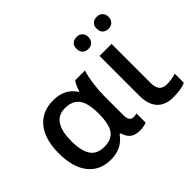

<svg xmlns="http://www.w3.org/2000/svg" viewBox="-147 -1013 1295 1295"><g transform="rotate(-45 501.0 -365.0)"><path d="M540 -142.1Q540 -85 581.1 -85Q596.2 -85 610.8 -89.8V-2.9Q603 2 583.7 5.9Q564.5 9.8 549.8 9.8Q503.4 9.8 478 -9.3Q452.6 -28.3 439.9 -71.8H432.1Q376 9.8 270.5 9.8Q165 9.8 107.4 -63.5Q49.8 -136.7 49.8 -270Q49.8 -403.3 109.6 -476.6Q169.4 -549.8 277.3 -549.8Q385.3 -549.8 438 -467.8H443.8Q457 -515.1 477.1 -540H569.8Q556.6 -500 548.3 -437.3Q540 -374.5 540 -325.2ZM430.2 -263.2V-269Q430.2 -369.6 397.5 -412.8Q364.7 -456.1 294.9 -456.1Q168 -456.1 168 -267.1Q168 -174.8 198.7 -128.9Q229.5 -83 298.3 -83Q367.2 -83 398.2 -124.3Q429.2 -165.5 430.2 -263.2Z M709 -163.1V-540H823.7V-164.1Q823.7 -83 895 -83Q938.5 -83 982.9 -96.2V-9.8Q940.4 9.8 864.3 9.8Q789.1 9.8 749 -33.2Q709 -76.2 709 -163.1ZM841.8 -640.1Q825.2 -654.3 825.2 -683.6Q825.2 -712.9 841.8 -726.6Q858.4 -740.2 882.8 -740.2Q907.2 -740.2 922.9 -725.1Q938.5 -710 938.5 -683.6Q938.5 -657.2 922.4 -641.6Q906.2 -626 881.8 -626Q857.4 -626 841.8 -640.1ZM633.3 -683.6Q632.8 -712.9 649.4 -726.6Q666 -740.2 690.4 -740.2Q714.8 -740.2 730.5 -725.1Q746.1 -710 746.1 -683.6Q746.1 -657.2 730.5 -641.6Q714.8 -626 690.4 -626Q666 -626 649.4 -640.1Q632.8 -654.3 633.3 -683.6Z"/></g></svg>

Font: OpenSans-Semibold
Style: Regular
Weight: 600
Foundry: Ascender Corporation
Version: Version 1.10